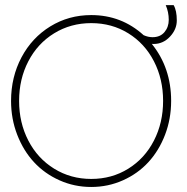

<svg xmlns="http://www.w3.org/2000/svg" viewBox="-20 -732 746 764"><path d="M24 -330.5Q24 -425.5 65.5 -503.8Q107 -582 180.2 -627Q253.5 -672 343 -672Q463.5 -672 551.5 -592Q569.5 -584 587 -584Q617.5 -584 634.5 -604.2Q651.5 -624.5 651.5 -653Q651.5 -684 639.5 -711.5H671Q683.5 -690 683.5 -650.5Q683.5 -615 656.2 -586Q629 -557 591 -557Q586.5 -557 584 -557.5Q661 -462 661 -330.5Q661 -259 636.8 -195.8Q612.5 -132.5 570.5 -86.8Q528.5 -41 469.2 -14.5Q410 12 343 12Q276 12 216.8 -14.5Q157.5 -41 115.2 -86.8Q73 -132.5 48.5 -195.8Q24 -259 24 -330.5ZM343 -20Q425 -20 490.5 -60.8Q556 -101.5 592.5 -172.5Q629 -243.5 629 -330.5Q629 -417.5 592.5 -488.2Q556 -559 490.5 -599.5Q425 -640 343 -640Q261.5 -640 195.5 -599.5Q129.5 -559 92.8 -488.2Q56 -417.5 56 -330.5Q56 -243.5 92.8 -172.5Q129.5 -101.5 195.5 -60.8Q261.5 -20 343 -20Z"/></svg>

Font: League Spartan ExtraLight
Style: Regular
Weight: 200
Foundry: The League of Moveable Type
Version: Version 2.002